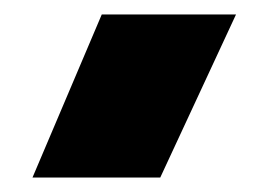

<svg xmlns="http://www.w3.org/2000/svg" viewBox="-20 -768 372 266"><path d="M25 -522 121 -748H307L202 -522Z"/></svg>

Font: Kanit Black
Style: Regular
Weight: 900
Designer: Katatrad Team
Foundry: CadsonDemak
Version: Version 2.000; ttfautohint (v1.8.3)